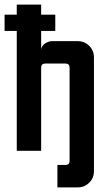

<svg xmlns="http://www.w3.org/2000/svg" viewBox="-38 -663 469 844"><path d="M35.7 -642.9H142.9V-598.6H205V-527.1H142.9V-446.4Q145.7 -462.1 160.4 -472.1Q175 -482.1 191.4 -482.1H303.6Q333.6 -482.1 354.3 -461.4Q375 -440.7 375 -410.7V89.3Q375 119.3 354.3 140Q333.6 160.7 303.6 160.7H214.3V62.1H250Q267.9 62.1 267.9 44.3V-365.7Q267.9 -383.6 250 -383.6H160.7Q142.9 -383.6 142.9 -365.7V0H35.7V-527.1H-17.9V-598.6H35.7Z"/></svg>

Font: Aire Exterior
Style: Regular
Weight: 400
Width: 4
Designer: Jayvee Enaguas (HarvettFox96)
Version: 20190503.02